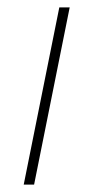

<svg xmlns="http://www.w3.org/2000/svg" viewBox="-20 -498 254 518"><path d="M44 0 140 -478H168L72 0Z"/></svg>

Font: Source Sans 3 VF
Style: Italic
Weight: 200
Italic angle: -11°
Designer: Paul D. Hunt
Foundry: Adobe Systems Incorporated
Version: Version 3.042;hotconv 1.0.118;makeotfexe 2.5.65603